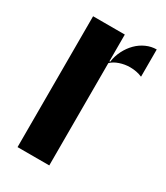

<svg xmlns="http://www.w3.org/2000/svg" viewBox="-135 -567 545 629"><g transform="rotate(30 137.5 -252.5)"><path d="M155 -495V-394H158Q161 -417 171.5 -437.5Q182 -458 197 -473Q212 -488 231 -496.5Q250 -505 270 -505V-402Q249 -411 224 -411Q204 -411 185 -404.5Q166 -398 155 -387V0H35V-495Z"/></g></svg>

Font: Moniqa Black Display
Style: Regular
Weight: 900
Designer: Rajesh Rajput
Foundry: Rajesh Rajput
Version: Version 1.000